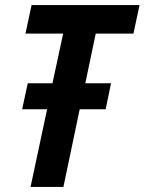

<svg xmlns="http://www.w3.org/2000/svg" viewBox="-20 -734 568 754"><path d="M229 0 293 -305H395L416 -407H315L356 -602H504L528 -714H104L80 -602H228L186 -407H89L67 -305H165L100 0Z"/></svg>

Font: Noto Sans UI SemiCondensed
Style: Bold Italic
Weight: 700
Width: 4
Designer: Monotype Design Team
Foundry: Monotype Imaging Inc.
Version: 1.001